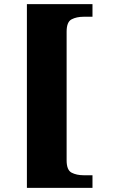

<svg xmlns="http://www.w3.org/2000/svg" viewBox="-20 -780 557 928"><path d="M110 128V-760H427V-699H384Q350 -699 326 -686.5Q302 -674 302 -627V-5Q302 42 326 54.5Q350 67 384 67H427V128Z"/></svg>

Font: Noto Serif Devanagari Black
Style: Regular
Weight: 900
Designer: Universal Thirst, Indian Type Foundry and the Monotype Design Team
Foundry: Monotype Imaging Inc.
Version: Version 2.004; ttfautohint (v1.8.4.7-5d5b)